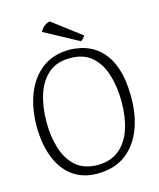

<svg xmlns="http://www.w3.org/2000/svg" viewBox="-128 -960 885 1066"><g transform="rotate(-15 314.5 -427.0)"><path d="M326 -690Q355 -690 390 -682.5Q425 -675 459.5 -655Q494 -635 523 -598Q552 -561 570 -502Q588 -443 589 -358Q591 -250 559 -166Q527 -82 462 -33.5Q397 15 298 15Q219 15 162 -24.5Q105 -64 74 -137Q43 -210 40 -310Q38 -421 70.5 -506.5Q103 -592 167.5 -641Q232 -690 326 -690ZM315 -644Q240 -644 192.5 -603.5Q145 -563 122 -493Q99 -423 99 -333Q99 -251 120.5 -182Q142 -113 189 -72Q236 -31 314 -31Q390 -32 437.5 -71.5Q485 -111 508 -179.5Q531 -248 531 -335Q531 -421 509.5 -491.5Q488 -562 440.5 -603.5Q393 -645 315 -644ZM204 -825 400 -719Q409 -724 415 -731Q421 -738 426 -745L262 -869Q250 -869 239 -862.5Q228 -856 218.5 -846Q209 -836 204 -825Z"/></g></svg>

Font: Karma Variable Light
Style: Regular
Weight: 300
Designer: Joana Correia
Foundry: Indian Type Foundry
Version: Version 3.000